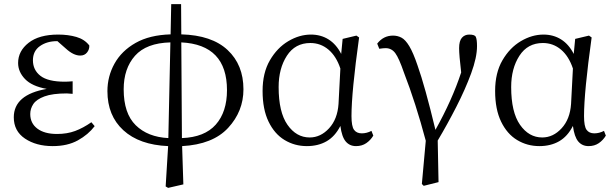

<svg xmlns="http://www.w3.org/2000/svg" viewBox="-20 -696 2983 933"><path d="M424 -102 440 -83Q409 -42 358.5 -14Q308 14 236 14Q156 14 101.5 -22.5Q47 -59 47 -126Q47 -236 207 -264Q135 -277 101.5 -312Q68 -347 68 -390Q68 -448 119 -488Q170 -528 263 -528Q311 -528 351 -516.5Q391 -505 414 -475Q415 -456 403 -441Q391 -426 370 -426Q337 -426 300 -460L259 -496H257Q208 -496 174 -472Q140 -448 140 -403Q140 -356 176.5 -327.5Q213 -299 295 -299Q309 -299 333 -301V-240Q314 -242 305 -242Q235 -242 196 -227.5Q157 -213 142 -190.5Q127 -168 127 -142Q127 -97 161.5 -71Q196 -45 257 -45Q306 -45 345 -59.5Q384 -74 424 -102Z M861 -490 864 -25Q974 -29 1028.5 -90.5Q1083 -152 1083 -258Q1083 -479 861 -490ZM798 -25 808 -490Q691 -487 636 -425Q581 -363 581 -262Q581 -145 639.5 -87.5Q698 -30 798 -25ZM860 -676 861 -529Q1009 -525 1086 -453Q1163 -381 1163 -262Q1163 -155 1088.5 -74.5Q1014 6 865 14L871 200L797 217L785 210L797 14Q657 8 579.5 -63Q502 -134 502 -253Q502 -325 536.5 -387Q571 -449 639 -487.5Q707 -526 809 -529L812 -676Z M1625 -191 1634 -363Q1614 -423 1576 -455Q1538 -487 1488 -487Q1414 -487 1374 -425Q1334 -363 1334 -273Q1334 -151 1377 -89.5Q1420 -28 1485 -28Q1538 -28 1579 -72.5Q1620 -117 1625 -191ZM1785 -60 1794 -37Q1781 -15 1760 -0.5Q1739 14 1710 14Q1679 14 1660 -8.5Q1641 -31 1634 -84Q1608 -33 1567 -9.5Q1526 14 1471 14Q1412 14 1363 -15.5Q1314 -45 1285 -105Q1256 -165 1256 -254Q1256 -342 1291.5 -403Q1327 -464 1381 -496Q1435 -528 1491 -528Q1539 -528 1576.5 -504.5Q1614 -481 1638 -434L1645 -507L1712 -523L1725 -514Q1688 -248 1688 -132Q1688 -82 1700.5 -65Q1713 -48 1738 -48Q1762 -48 1785 -60Z M1823 -459 1813 -484Q1843 -523 1890 -523Q1912 -523 1931 -513Q1950 -503 1969 -471.5Q1988 -440 2009 -378Q2045 -277 2096 -65Q2177 -210 2221 -344Q2211 -429 2211 -462Q2211 -497 2224.5 -512.5Q2238 -528 2260 -528Q2287 -528 2292 -517Q2298 -505 2298 -472Q2298 -417 2269.5 -339.5Q2241 -262 2197.5 -177Q2154 -92 2107 -13L2111 189L2039 207L2030 198L2049 -12Q2000 -196 1943 -343Q1919 -413 1901 -437.5Q1883 -462 1854 -462Q1842 -462 1823 -459Z M2755 -191 2764 -363Q2744 -423 2706 -455Q2668 -487 2618 -487Q2544 -487 2504 -425Q2464 -363 2464 -273Q2464 -151 2507 -89.5Q2550 -28 2615 -28Q2668 -28 2709 -72.5Q2750 -117 2755 -191ZM2915 -60 2924 -37Q2911 -15 2890 -0.5Q2869 14 2840 14Q2809 14 2790 -8.5Q2771 -31 2764 -84Q2738 -33 2697 -9.5Q2656 14 2601 14Q2542 14 2493 -15.5Q2444 -45 2415 -105Q2386 -165 2386 -254Q2386 -342 2421.5 -403Q2457 -464 2511 -496Q2565 -528 2621 -528Q2669 -528 2706.5 -504.5Q2744 -481 2768 -434L2775 -507L2842 -523L2855 -514Q2818 -248 2818 -132Q2818 -82 2830.5 -65Q2843 -48 2868 -48Q2892 -48 2915 -60Z"/></svg>

Font: Han-Nom Khai
Style: Regular
Weight: 400
Version: Version 1.200;June 22, 2023;FontCreator 14.0.0.2814 64-bit